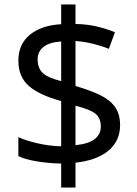

<svg xmlns="http://www.w3.org/2000/svg" viewBox="-20 -779 612 857"><path d="M253 -49Q198 -50 146 -58.5Q94 -67 62 -82V-167Q96 -151 149 -139Q202 -127 253 -126V-328Q154 -355 108 -396Q62 -437 62 -508Q62 -582 113.5 -624Q165 -666 253 -671V-759H317V-672Q370 -671 413.5 -660.5Q457 -650 493 -635L466 -561Q434 -574 395.5 -583.5Q357 -593 317 -596V-395Q383 -376 427 -354.5Q471 -333 493.5 -301.5Q516 -270 516 -220Q516 -150 464 -106.5Q412 -63 317 -53V58H253ZM253 -594Q199 -590 173.5 -569Q148 -548 148 -515Q148 -475 170.5 -453.5Q193 -432 253 -417ZM317 -131Q376 -137 403 -158.5Q430 -180 430 -214Q430 -252 406 -271.5Q382 -291 317 -307Z"/></svg>

Font: Noto Sans Avestan
Style: Regular
Weight: 400
Designer: Monotype Design Team
Foundry: Monotype Imaging Inc.
Version: Version 2.003; ttfautohint (v1.8.4.7-5d5b)